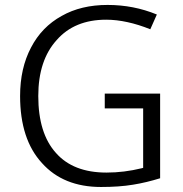

<svg xmlns="http://www.w3.org/2000/svg" viewBox="-20 -744 739 774"><path d="M549.8 -307.1H557.1V-299.8V-73.2V-67.4L551.8 -65.9C504.4 -54.2 457 -48.3 409.2 -48.3C319.8 -48.3 252 -74.7 205.6 -127.4C158.2 -179.7 134.3 -256.3 134.3 -356.9C134.3 -453.1 159.2 -528.3 208.5 -582.5C256.3 -637.2 322.8 -664.6 408.2 -664.6C436 -664.6 464.8 -661.1 493.7 -654.8C523.4 -648.4 554.2 -638.7 585.9 -626L612.3 -685.5C549.3 -711.4 483.4 -724.1 413.6 -724.1C342.8 -724.1 280.8 -709.5 228.5 -679.7C175.3 -650.4 133.8 -607.9 105 -552.2C75.7 -496.6 61 -431.6 61 -356.9C61 -240.7 90.3 -150.4 149.4 -86.4C206.5 -22.5 286.1 9.8 387.2 9.8C436 9.8 479 6.8 516.6 0.5C553.7 -5.4 588.9 -14.2 625.5 -25.4V-366.7H402.3V-307.1Z"/></svg>

Font: Sahel Light
Style: Regular
Weight: 300
Foundry: Saber Rastikerdar (saber.rastikerdar@gmail.com)
Version: Version 3.4.0